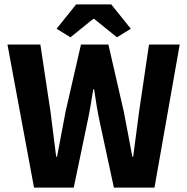

<svg xmlns="http://www.w3.org/2000/svg" viewBox="-20 -855 853 875"><path d="M327 -835 238 -724 301 -685 405 -769H409L513 -685L576 -724L487 -835ZM14 -652 135 0H316L378 -297C389 -347 397 -399 405 -448H409C416 -399 424 -347 435 -297L499 0H684L799 -652H659L614 -347L587 -141H583C570 -210 557 -281 544 -347L474 -652H349L279 -347L240 -141H236C228 -210 218 -278 210 -347L164 -652Z"/></svg>

Font: Cambridge Sans Bold
Style: Regular
Weight: 700
Version: Version 2.020;PS 002.020;hotconv 1.0.88;makeotf.lib2.5.64775